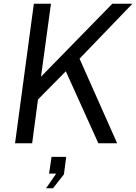

<svg xmlns="http://www.w3.org/2000/svg" viewBox="-20 -762 724 1021"><path d="M403 -450 684 -742H577L198 -354L251 -742H160L60 0H151L182 -233L330 -383L503 0H603ZM262 239 320 165 332 72H254L241 161H279L225 239Z"/></svg>

Font: Cheyenne Sans
Style: Italic
Weight: 400
Italic angle: -8.13011°
Designer: The Public Sans project authors (U.S. Web Design System), Libre Franklin designed by Pablo Impallari and Rodrigo Fuenzal
Foundry: The Cheyenne Sans Project Authors
Version: Version 2.007